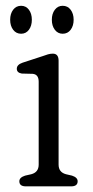

<svg xmlns="http://www.w3.org/2000/svg" viewBox="-20 -660 330 680"><path d="M187.5 -445V-77Q187.5 -50 213.5 -43L235 -38Q255 -31.5 255 -18Q255 0 232 0H71.5Q48.5 0 48.5 -18Q48.5 -31.5 69 -38L91 -43Q117 -50 117 -77V-370.5Q117 -396.5 96 -398.5L57 -399.5Q39.5 -402.5 39.5 -416.5Q39.5 -431 60 -438L132 -461.5Q141 -465 149.8 -467.5Q158.5 -470 167 -470Q187.5 -470 187.5 -445ZM54.8 -540.5Q37.2 -540.5 26.6 -554.5Q16 -568.5 16 -590Q16 -611.5 26.6 -625.5Q37.2 -639.5 54.8 -639.5Q72 -639.5 82.4 -625.5Q92.8 -611.5 92.8 -590Q92.8 -568.5 82.4 -554.5Q72 -540.5 54.8 -540.5ZM202 -540.5Q184.8 -540.5 174.2 -554.5Q163.6 -568.5 163.6 -590Q163.6 -611.5 174.2 -625.5Q184.8 -639.5 202 -639.5Q219.6 -639.5 230.2 -625.5Q240.8 -611.5 240.8 -590Q240.8 -568.5 230.2 -554.5Q219.6 -540.5 202 -540.5Z"/></svg>

Font: Fraunces 9pt SuperSoft Light
Style: Regular
Weight: 300
Version: Version 1.000;[b76b70a41]